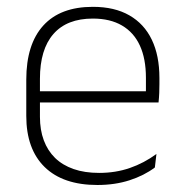

<svg xmlns="http://www.w3.org/2000/svg" viewBox="-20 -518 523 548"><path d="M258 10Q160 10 107.5 -41.2Q55 -92.5 55 -187V-290.5Q55 -391.5 103.5 -445Q152 -498.5 245 -498.5Q307 -498.5 349.2 -474.2Q391.5 -450 413.2 -404.8Q435 -359.5 435 -295.5V-278Q435 -265.5 434.5 -252.8Q434 -240 432.5 -225.5H396Q396.5 -245.5 396.5 -263.2Q396.5 -281 396.5 -296Q396.5 -350.5 379.2 -388Q362 -425.5 328.2 -445.2Q294.5 -465 245 -465Q171 -465 132.5 -421Q94 -377 94 -293V-245V-239V-184.5Q94 -147 105 -117.5Q116 -88 137.2 -67.2Q158.5 -46.5 190 -35.5Q221.5 -24.5 263 -24.5Q310 -24.5 350.5 -38.5Q391 -52.5 426.5 -78.5L422 -40Q391.5 -17 349.8 -3.5Q308 10 258 10ZM75 -225.5V-257.5H422.5V-225.5Z"/></svg>

Font: Anek Bangla ExtraLight
Style: Regular
Weight: 250
Designer: Sulekha Rajkumar (Bangla), Yesha Goshar (Latin)
Foundry: Ek Type
Version: Version 1.003